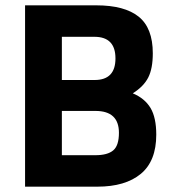

<svg xmlns="http://www.w3.org/2000/svg" viewBox="-20 -700 649 720"><path d="M74 -680H341Q447 -680 500 -637.5Q553 -595 553 -500Q553 -443 536 -409.5Q519 -376 478 -350Q523 -331 544.5 -295Q566 -259 566 -195Q566 -96 508 -48Q450 0 345 0H74ZM338 -284H212V-118H338Q383 -118 404.5 -136Q426 -154 426 -202Q426 -284 338 -284ZM334 -562H212V-400H335Q413 -400 413 -481Q413 -562 334 -562Z"/></svg>

Font: Titillium Web[RUS by Daymarius]
Style: Bold
Weight: 700
Designer: Cyrillization by Daymarius
Foundry: Cyrillization by Daymarius
Version: Version 1.002 September 11, 2018